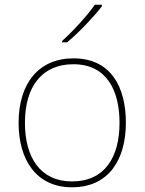

<svg xmlns="http://www.w3.org/2000/svg" viewBox="-20 -852 615 816"><path d="M413 -825V-832H383C354 -789 289 -718 244 -678V-672H265C318 -716 378 -780 413 -825ZM515 -330C515 -483 451 -604 292 -604C145 -604 59 -498 59 -330C59 -173 134 -56 286 -56C443 -56 515 -175 515 -330ZM86 -330C86 -486 160 -579 292 -579C433 -579 488 -468 488 -330C488 -185 426 -81 286 -81C151 -81 86 -183 86 -330Z"/></svg>

Font: Noto Sans Malayalam UI Thin
Style: Regular
Weight: 100
Designer: Jelle Bosma - Monotype Design Team
Foundry: Monotype Imaging Inc.
Version: Version 2.104